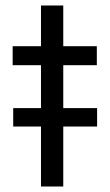

<svg xmlns="http://www.w3.org/2000/svg" viewBox="-20 -678 399 698"><path d="M333 -218V-285H210V-441H332V-510H210V-658H129V-510H26V-441H129V-285H28V-218H129V0H210V-218Z"/></svg>

Font: Saira UNSAM
Style: Regular
Weight: 400
Designer: Hector Gatti with collaboration of the Omnibus-Type team
Foundry: Omnibus-Type
Version: Version 0.072;PS 000.072;hotconv 1.0.88;makeotf.lib2.5.64775